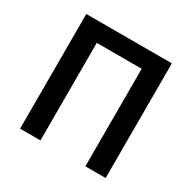

<svg xmlns="http://www.w3.org/2000/svg" viewBox="-147 -801 948 948"><g transform="rotate(30 327.0 -327.0)"><path d="M83 0V-653.8H570.8V0H455.1V-556.2H199.2V0Z"/></g></svg>

Font: Toshiba Sans Medium
Style: Regular
Weight: 500
Designer: Paul D. Hunt
Foundry: Toshiba Corporation
Version: Version 2.020;PS 2.0;hotconv 1.0.86;makeotf.lib2.5.63406